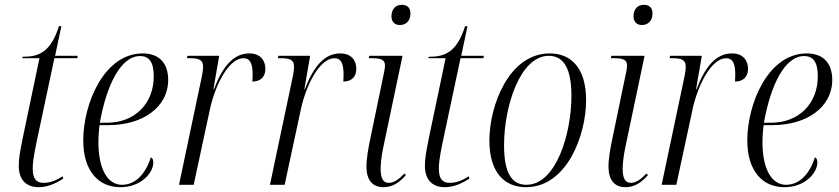

<svg xmlns="http://www.w3.org/2000/svg" viewBox="-20 -768 3488 798"><path d="M141 10C176 10 210 -4 243 -26L240 -35C214 -18 188 -8 161 -8C129 -8 116 -27 116 -68C116 -87 118 -110 131 -173L206 -526H301L303 -536H209L235 -659H225C190 -550 141 -532 74 -532L72 -526H144L74 -192C62 -132 58 -107 58 -79C58 -26 84 10 141 10Z M480 10C567 10 617 -50 617 -92C617 -106 613 -112 607 -114C587 -51 547 0 487 0C426 0 389 -67 389 -178C389 -202 392 -238 394 -248H432C571 -248 679 -321 679 -436C679 -506 641 -546 573 -546C412 -546 326 -336 326 -185C326 -56 390 10 480 10ZM425 -258H395C423 -415 482 -535 562 -535C600 -535 619 -510 619 -451C619 -337 540 -258 425 -258Z M817 -441 724 0H785L853 -316C875 -416 931 -526 992 -526C1016 -526 1030 -510 1030 -459C1030 -450 1029 -441 1029 -429C1062 -429 1083 -448 1083 -482C1083 -516 1063 -546 1016 -546C949 -546 904 -489 869 -397H867L891 -536H759L757 -526H770C805 -526 824 -520 824 -492C824 -480 822 -463 817 -441Z M1195 -441 1102 0H1163L1231 -316C1253 -416 1309 -526 1370 -526C1394 -526 1408 -510 1408 -459C1408 -450 1407 -441 1407 -429C1440 -429 1461 -448 1461 -482C1461 -516 1441 -546 1394 -546C1327 -546 1282 -489 1247 -397H1245L1269 -536H1137L1135 -526H1148C1183 -526 1202 -520 1202 -492C1202 -480 1200 -463 1195 -441Z M1642 -664C1666 -664 1686 -680 1686 -712C1686 -738 1670 -748 1650 -748C1625 -748 1607 -731 1607 -700C1607 -675 1623 -664 1642 -664ZM1574 10C1613 10 1641 -11 1667 -40L1661 -47C1638 -23 1618 -8 1596 -8C1571 -8 1562 -29 1562 -67C1562 -85 1565 -116 1572 -151L1653 -536H1515L1513 -526H1527C1567 -526 1580 -518 1580 -496C1580 -488 1579 -478 1576 -466L1520 -196C1511 -154 1503 -109 1503 -76C1503 -22 1526 10 1574 10Z M1829 10C1864 10 1898 -4 1931 -26L1928 -35C1902 -18 1876 -8 1849 -8C1817 -8 1804 -27 1804 -68C1804 -87 1806 -110 1819 -173L1894 -526H1989L1991 -536H1897L1923 -659H1913C1878 -550 1829 -532 1762 -532L1760 -526H1832L1762 -192C1750 -132 1746 -107 1746 -79C1746 -26 1772 10 1829 10Z M2166 10C2337 10 2416 -208 2416 -351C2416 -490 2350 -546 2265 -546C2095 -546 2014 -329 2014 -184C2014 -52 2076 10 2166 10ZM2168 0C2110 0 2075 -44 2075 -164C2075 -327 2142 -536 2261 -536C2322 -536 2355 -485 2355 -369C2355 -214 2292 0 2168 0Z M2648 -664C2672 -664 2692 -680 2692 -712C2692 -738 2676 -748 2656 -748C2631 -748 2613 -731 2613 -700C2613 -675 2629 -664 2648 -664ZM2580 10C2619 10 2647 -11 2673 -40L2667 -47C2644 -23 2624 -8 2602 -8C2577 -8 2568 -29 2568 -67C2568 -85 2571 -116 2578 -151L2659 -536H2521L2519 -526H2533C2573 -526 2586 -518 2586 -496C2586 -488 2585 -478 2582 -466L2526 -196C2517 -154 2509 -109 2509 -76C2509 -22 2532 10 2580 10Z M2823 -441 2730 0H2791L2859 -316C2881 -416 2937 -526 2998 -526C3022 -526 3036 -510 3036 -459C3036 -450 3035 -441 3035 -429C3068 -429 3089 -448 3089 -482C3089 -516 3069 -546 3022 -546C2955 -546 2910 -489 2875 -397H2873L2897 -536H2765L2763 -526H2776C2811 -526 2830 -520 2830 -492C2830 -480 2828 -463 2823 -441Z M3240 10C3327 10 3377 -50 3377 -92C3377 -106 3373 -112 3367 -114C3347 -51 3307 0 3247 0C3186 0 3149 -67 3149 -178C3149 -202 3152 -238 3154 -248H3192C3331 -248 3439 -321 3439 -436C3439 -506 3401 -546 3333 -546C3172 -546 3086 -336 3086 -185C3086 -56 3150 10 3240 10ZM3185 -258H3155C3183 -415 3242 -535 3322 -535C3360 -535 3379 -510 3379 -451C3379 -337 3300 -258 3185 -258Z"/></svg>

Font: Noto Serif Display Condensed Light
Style: Italic
Weight: 300
Width: 3
Italic angle: -12°
Designer: Monotype Design Team
Foundry: Monotype Imaging Inc.
Version: Version 2.009